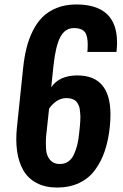

<svg xmlns="http://www.w3.org/2000/svg" viewBox="-20 -839 555 869"><path d="M238.3 9.8Q184.1 9.8 145.3 -11Q106.4 -31.7 85.4 -68.6Q64.5 -105.5 57.6 -153.3Q53.7 -179.7 53.7 -208.5Q53.7 -232.4 56.2 -258.3L84.5 -529.8Q89.8 -580.1 99.9 -621.1Q109.9 -662.1 128.7 -699.7Q147.5 -737.3 173.6 -762.9Q199.7 -788.6 238.3 -803.7Q276.9 -818.8 325.2 -818.8Q509.8 -818.8 509.8 -646.5Q509.8 -631.8 508.3 -615.7Q508.3 -614.3 507.8 -609.6Q507.3 -605 507.3 -604H375.5Q377 -621.1 377 -635.7Q377 -668 369.1 -685.5Q357.4 -711.9 314.5 -711.9Q274.9 -711.9 253.4 -672.1Q231.9 -632.3 222.2 -543L211.9 -444.3Q248 -496.6 327.1 -497.6Q328.6 -497.6 330.1 -497.6Q480 -497.6 480 -320.3Q480 -294.9 477.1 -265.6Q470.7 -205.1 454.6 -156.7Q438.5 -108.4 410.4 -70.1Q382.3 -31.7 338.6 -11Q294.9 9.8 238.3 9.8ZM250.5 -96.7Q272 -96.7 288.1 -107.4Q304.2 -118.2 314 -138.7Q323.7 -159.2 329.6 -182.9Q335.4 -206.5 338.4 -237.8Q340.3 -255.4 341.3 -265.1Q342.3 -275.4 343.3 -291Q343.8 -301.8 343.8 -309.1Q343.8 -312.5 343.8 -315.4Q343.3 -324.2 342 -336.9Q340.8 -349.6 338.1 -356.9Q335.4 -364.3 330.6 -372.6Q325.7 -380.9 319.1 -385Q312.5 -389.2 303 -392.1Q293.5 -395 281.2 -395Q255.9 -395 235.4 -380.9Q214.8 -366.7 202.1 -346.7L189 -224.6Q187.5 -207 187.5 -190.9Q187.5 -176.3 188.5 -163.1Q190.4 -134.8 206.3 -115.7Q222.2 -96.7 250.5 -96.7Z"/></svg>

Font: Oswald
Style: Medium
Weight: 500
Designer: Vernon Adams
Foundry: Vernon Adams
Version: 3.0; ttfautohint (v0.94.23-7a4d-dirty) -l 8 -r 50 -G 150 -x 